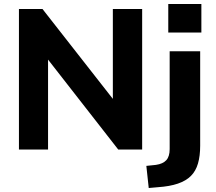

<svg xmlns="http://www.w3.org/2000/svg" viewBox="-20 -750 1085 963"><path d="M75 0V-705H193L568 -226H546V-705H693V0H573L200 -478H221V0ZM824 -587V-730H990V-587ZM726 193 714 82 762 77Q797 72 814 53.5Q831 35 831 -2V-493H984V-19Q984 32 973 70Q962 108 937.5 132.5Q913 157 872 171Q831 185 771 189Z"/></svg>

Font: Nunito Sans 11pt ExtraBold
Style: Regular
Weight: 800
Version: Version 3.101;gftools[0.9.27]